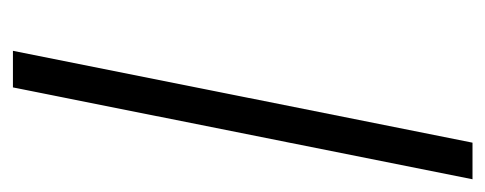

<svg xmlns="http://www.w3.org/2000/svg" viewBox="-247 -504 751 297"><g transform="rotate(90 128.5 -355.5)"><path d="M115.2 0H58.6L200.7 -710.9H257.3Z"/></g></svg>

Font: Franko
Style: Light Italic
Weight: 300
Designer: Google
Version: Version 1.200310; 2013